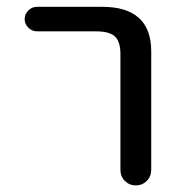

<svg xmlns="http://www.w3.org/2000/svg" viewBox="-20 -567 540 566"><path d="M88.9 -474.6Q74.2 -474.6 63.5 -485.4Q52.7 -496.1 52.7 -510.7Q52.7 -525.4 63.5 -536.1Q74.2 -546.9 88.9 -546.9H281.2Q424.8 -546.9 425.8 -417V-66.4Q425.8 -46.9 412.6 -33.7Q399.4 -20.5 380.4 -20.5Q361.3 -20.5 348.1 -33.7Q335 -46.9 335 -66.4V-407.2Q335 -444.3 318.8 -459.5Q302.7 -474.6 262.7 -474.6Z"/></svg>

Font: Rounded Mgen+ 1m regular
Style: Regular
Weight: 400
Designer: [Source Han Sans]
Ryoko NISHIZUKA  (kana & ideographs); Paul D. Hunt (Latin, Greek & Cyrillic); Wenlong ZHANG  (bopomofo
Version: Version 1.059.20150602